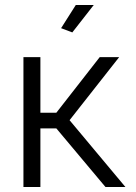

<svg xmlns="http://www.w3.org/2000/svg" viewBox="-20 -750 545 770"><path d="M270 -620 225 -637 284 -730H356ZM74 0V-521H142V-298H206L380 -521H458L259 -268L483 0H403L206 -235H142V0Z"/></svg>

Font: Raleway-v4020
Style: Regular
Weight: 400
Designer: Matt McInerney, Pablo Impallari, Rodrigo Fuenzalida
Foundry: Matt McInerney, Pablo Impallari, Rodrigo Fuenzalida
Version: Version 4.020;PS 004.020;hotconv 1.0.88;makeotf.lib2.5.64775